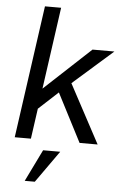

<svg xmlns="http://www.w3.org/2000/svg" viewBox="-61 -740 652 1006"><g transform="rotate(5 265.5 -237.0)"><path d="M377 0H472L307 -308L517 -493H402L158.5 -266.5L219 -697H134L36 0H121L143.5 -159.5L246 -254ZM108 223H161L280 55H190Z"/></g></svg>

Font: HK Grotesk
Style: Italic
Weight: 400
Italic angle: -16°
Designer: Alfredo Marco Pradil
Foundry: Hanken Design Co.
Version: Version 3.001;FEAKit 1.0